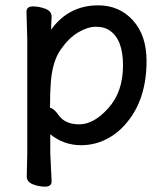

<svg xmlns="http://www.w3.org/2000/svg" viewBox="-20 -516 612 718"><path d="M407 -13Q350 27 284 27Q218 27 168 -14V56L173 162Q173 182 149 182Q125 182 102.5 173Q80 164 80 144L82 55V-368L79 -472Q79 -492 103 -492Q127 -492 150 -483Q173 -474 173 -454Q173 -448 172 -433.5Q171 -419 171 -405Q237 -496 347 -496Q426 -496 477 -440Q528 -384 528 -288Q528 -148 457 -61Q435 -33 407 -13ZM167 -113Q182 -110 198 -87Q222 -51 276.5 -51Q331 -51 385.5 -112Q440 -173 440 -271Q440 -369 390 -402Q370 -416 339 -416Q308 -416 272.5 -395Q237 -374 206.5 -330Q176 -286 170 -208Q167 -171 167 -113Z"/></svg>

Font: LXGW ZhenKai
Style: Regular
Weight: 400
Designer: LXGW / Fontworks Inc.
Foundry: LXGW / Fontworks Inc.
Version: Version 0.800;June 8, 2025